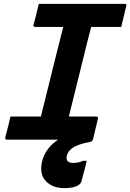

<svg xmlns="http://www.w3.org/2000/svg" viewBox="-20 -720 672 990"><path d="M180 -700H623Q635 -700 631 -689Q624 -660 618 -635Q612 -610 605 -581H450Q446 -566 441.5 -547.5Q437 -529 433 -515Q409 -417 384 -317Q359 -217 335 -119H477Q482 -119 484.5 -115.5Q487 -112 485 -108Q478 -79 472 -54Q466 -29 459 0Q458 3 455 6.5Q452 10 443 12Q384 23 356.5 41Q329 59 324 85Q318 120 357 120Q371 120 383.5 117.5Q396 115 408 109H427Q425 119 422.5 129.5Q420 140 415 159Q410 178 400 215Q396 230 374.5 240Q353 250 311 250Q251 250 216.5 214Q182 178 197 113Q205 78 227 49Q249 20 280 0H16Q5 0 7 -11Q15 -40 21 -65Q27 -90 34 -119H191Q195 -135 199.5 -154.5Q204 -174 208 -188Q232 -285 256.5 -384Q281 -483 306 -581H161Q151 -581 153 -592Q161 -621 167 -646Q173 -671 180 -700Z"/></svg>

Font: Recursive Mn Lnr St
Style: Bold Italic
Weight: 700
Italic angle: -15°
Monospace: yes
Version: Version 1.079;hotconv 1.0.112;makeotfexe 2.5.65598; ttfautoh